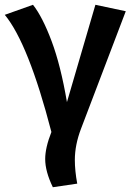

<svg xmlns="http://www.w3.org/2000/svg" viewBox="-32 -563 548 803"><path d="M189 220Q157 154 157 102Q157 55 183 -11Q87 -381 -12 -501L106 -543Q146 -492 184 -390.5Q222 -289 248 -136L367 -543L494 -516L307 -25Q281 43 281 106Q281 151 291 205Z"/></svg>

Font: Trujillo Medium
Style: Regular
Weight: 500
Designer: Fira Sans original fonts by bBox Type GmbH, Carrois Corporate GbR, & Edenspiekermann AG / Changes by Cristiano Sobral
Foundry: Fira Sans original fonts by bBox Type GmbH, Carrois Corporate GbR, & Edenspiekermann AG / Changes by Cristiano Sobral
Version: Version 4.301;October 17, 2021;FontCreator 14.0.0.2814 64-bi